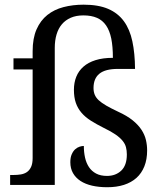

<svg xmlns="http://www.w3.org/2000/svg" viewBox="-20 -783 687 813"><path d="M433.1 -38.1Q469.7 -38.1 493.4 -60.5Q517.1 -83 517.1 -128.9Q517.1 -145.5 513.4 -159.7Q509.8 -173.8 499 -187Q488.3 -200.2 469.2 -213.4Q450.2 -226.6 419.9 -241.2Q388.7 -256.8 364.7 -272Q340.8 -287.1 325 -305.7Q309.1 -324.2 301 -347.7Q293 -371.1 293 -402.8Q293 -433.1 303 -458Q313 -482.9 333.3 -500.7Q353.5 -518.6 384.5 -528.3Q415.5 -538.1 458 -538.1Q458 -585.4 451.2 -619.4Q444.3 -653.3 429.2 -675.3Q414.1 -697.3 390.4 -707.5Q366.7 -717.8 333 -717.8Q302.7 -717.8 280 -708Q257.3 -698.2 242.2 -680.4Q227.1 -662.6 219.5 -637.2Q211.9 -611.8 211.9 -580.1V0H22.9V-42H36.1Q53.2 -42 68.1 -44.4Q83 -46.9 94 -54.4Q105 -62 111.6 -76.2Q118.2 -90.3 118.2 -113.8V-488.8H37.1V-536.1H118.2V-565.9Q118.2 -621.1 134.8 -658.7Q151.4 -696.3 180.4 -719.5Q209.5 -742.7 248.8 -752.9Q288.1 -763.2 334 -763.2Q396.5 -763.2 438 -745.4Q479.5 -727.5 504.6 -693.1Q529.8 -658.7 540.5 -607.9Q551.3 -557.1 551.8 -491.2H479Q425.8 -491.2 400.9 -470.9Q376 -450.7 376 -410.2Q376 -395 380.9 -382.6Q385.7 -370.1 397.9 -358.6Q410.2 -347.2 430.2 -335.7Q450.2 -324.2 480 -310.1Q517.6 -293 541.5 -273.7Q565.4 -254.4 579.1 -233.4Q592.8 -212.4 597.9 -190.4Q603 -168.5 603 -146Q603 -107.9 591.3 -78.6Q579.6 -49.3 557.9 -29.8Q536.1 -10.3 504.9 -0.2Q473.6 9.8 434.1 9.8Q398.9 9.8 370.1 3.2Q341.3 -3.4 320.8 -16.8Q300.3 -30.3 289.1 -50Q277.8 -69.8 277.8 -96.2Q277.8 -116.2 283.7 -129.6Q289.6 -143.1 298.3 -150.9Q307.1 -158.7 317.1 -161.9Q327.1 -165 335 -165Q335 -138.7 340.1 -115.7Q345.2 -92.8 356.7 -75.4Q368.2 -58.1 387 -48.1Q405.8 -38.1 433.1 -38.1Z"/></svg>

Font: Sahl Naskh
Style: Regular
Weight: 400
Designer: Pascal Zoghbi
Version: Version 1.001